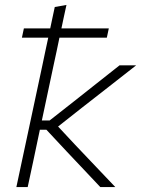

<svg xmlns="http://www.w3.org/2000/svg" viewBox="-20 -760 573 780"><path d="M46.5 0Q58.5 -56 69.5 -108Q80.5 -160 93.5 -220L152 -494Q158 -523 164 -551.2Q170 -579.5 176 -607H69L77 -644.5H184Q188.5 -666.5 193.2 -688.2Q198 -710 202.5 -731.5L250 -740Q244.5 -715.5 239.5 -691.8Q234.5 -668 229.5 -644.5H422L414 -607H221.5Q215.5 -579 209.8 -551Q204 -523 197.5 -494L150 -270.5H181.5L281.5 -349Q327.5 -385.5 373.8 -422Q420 -458.5 465.5 -494.5H533Q478 -451.5 423.2 -408.5Q368.5 -365.5 313 -322.5L216 -246L285.5 -171.5Q326.5 -128.5 367.2 -85.5Q408 -42.5 448.5 0H387.5Q353.5 -36 319.8 -71.8Q286 -107.5 252 -143.5L168.5 -233H142L138.5 -216.5Q126 -156.5 115.2 -105.8Q104.5 -55 92.5 0Z"/></svg>

Font: Commissioner ExtraLight
Style: Italic
Weight: 200
Italic angle: -12°
Designer: Kostas Bartsokas
Foundry: Kostas Bartsokas
Version: Version 1.000; ttfautohint (v1.8.3)